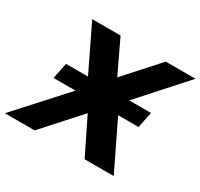

<svg xmlns="http://www.w3.org/2000/svg" viewBox="-187 -887 1121 1074"><g transform="rotate(30 373.5 -350.0)"><path d="M97 -307 118 -410H667L646 -307ZM120 -700H303L404 -488L595 -700H787L486 -365L663 0H475L361 -232L152 0H-40L285 -358Z"/></g></svg>

Font: MOST Montserrat
Style: Bold Italic
Weight: 700
Italic angle: -11.3°
Designer: Julieta Ulanovsky
Foundry: Julieta Ulanovsky
Version: Version 8.000;March 11, 2024;FontCreator 15.0.0.2926 64-bit